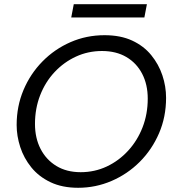

<svg xmlns="http://www.w3.org/2000/svg" viewBox="-20 -879 830 911"><path d="M351 12Q275 12 219.5 -14.5Q164 -41 128.5 -85Q93 -129 76 -181.5Q59 -234 59 -286Q59 -375 91.5 -452Q124 -529 181.5 -587.5Q239 -646 314.5 -679Q390 -712 476 -712Q552 -712 607 -686.5Q662 -661 697.5 -617.5Q733 -574 750.5 -521.5Q768 -469 768 -415Q768 -324 734.5 -246.5Q701 -169 643 -111Q585 -53 509.5 -20.5Q434 12 351 12ZM363 -62Q429 -62 486.5 -89Q544 -116 588 -164Q632 -212 656.5 -275Q681 -338 681 -411Q681 -478 654.5 -529Q628 -580 579.5 -608.5Q531 -637 464 -637Q398 -637 340.5 -610.5Q283 -584 239 -537Q195 -490 170.5 -427Q146 -364 146 -291Q146 -224 172.5 -172.5Q199 -121 247.5 -91.5Q296 -62 363 -62ZM318 -796 330 -859H677L665 -796Z"/></svg>

Font: Rethink Sans
Style: Italic
Weight: 400
Italic angle: -10°
Designer: The Rethink Sans project authors (Hans Thiessen). DM Sans designed by Colophon Foundry.
Foundry: Rethink Communications LLC
Version: Version 1.001